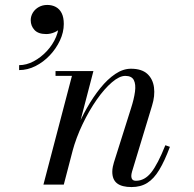

<svg xmlns="http://www.w3.org/2000/svg" viewBox="-20 -748 787 778"><path d="M513 10Q474 10 454.5 -5Q435 -20 435 -52Q435 -62 437.2 -72.5Q439.5 -83 441.5 -89.5L510.5 -308Q523 -346.5 527 -376.5Q531 -406.5 522.2 -423.5Q513.5 -440.5 487.5 -440.5Q464 -440.5 433.5 -414.5Q403 -388.5 372 -344.2Q341 -300 314.8 -245.2Q288.5 -190.5 273 -133H259Q270 -174.5 288.8 -220.8Q307.5 -267 332.5 -311Q357.5 -355 386.5 -391Q415.5 -427 447 -448.2Q478.5 -469.5 510.5 -469.5Q554 -469.5 576.8 -448.8Q599.5 -428 604 -393.8Q608.5 -359.5 596 -319.5L515 -52.5Q513.5 -48 512.8 -43.2Q512 -38.5 512 -34.5Q512 -26.5 516.2 -21Q520.5 -15.5 531 -15.5Q566 -15.5 592.8 -49.2Q619.5 -83 650 -159.5L668.5 -153Q647 -95.5 625.2 -59.5Q603.5 -23.5 576.8 -6.8Q550 10 513 10ZM156 0 271.5 -440.5H205V-460H358.5L238.5 0ZM57.5 -464V-484Q87 -484 116.2 -499.5Q145.5 -515 169.8 -541Q194 -567 207.2 -598.5Q220.5 -630 217.5 -662H236.5Q236.5 -647 226.2 -635.2Q216 -623.5 200 -616.8Q184 -610 167 -610Q135 -610 119.8 -626.5Q104.5 -643 104.5 -666Q104.5 -682.5 113.2 -696.8Q122 -711 137.2 -719.5Q152.5 -728 171.5 -728Q191 -728 206.2 -719.8Q221.5 -711.5 230 -694.5Q238.5 -677.5 238.5 -651Q238.5 -617.5 223 -584.2Q207.5 -551 181.8 -523.8Q156 -496.5 123.8 -480.2Q91.5 -464 57.5 -464Z"/></svg>

Font: Bodoni Moda
Style: Italic
Weight: 400
Italic angle: -13°
Designer: Owen Earl
Foundry: indestructible type
Version: Version 2.005